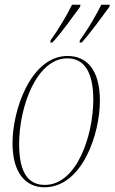

<svg xmlns="http://www.w3.org/2000/svg" viewBox="-20 -783 485 813"><path d="M318 -612 317 -603H326C367 -648 417 -719 443 -754L445 -763H409C387 -718 352 -659 318 -612ZM194 -612 193 -603H202C243 -647 293 -719 319 -754L321 -763H285C263 -718 228 -659 194 -612ZM168 10C327 10 403 -214 403 -356C403 -492 344 -546 266 -546C112 -546 33 -320 33 -177C33 -50 89 10 168 10ZM170 0C103 0 61 -47 61 -173C61 -333 136 -536 265 -536C334 -536 375 -482 375 -361C375 -209 305 0 170 0Z"/></svg>

Font: Noto Serif Display Condensed Thin
Style: Italic
Weight: 100
Width: 3
Italic angle: -12°
Designer: Monotype Design Team
Foundry: Monotype Imaging Inc.
Version: Version 2.009